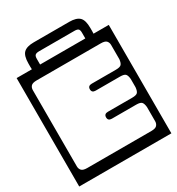

<svg xmlns="http://www.w3.org/2000/svg" viewBox="-196 -829 884 960"><g transform="rotate(-30 246.0 -349.0)"><path d="M424.5 -639Q424.5 -629.5 424.5 -621.2Q424.5 -613 424 -606H512V20H-20V-606H68Q67.5 -613 67.5 -621.2Q67.5 -629.5 67.5 -639Q67.5 -684 85.2 -701Q103 -718 143.5 -718H348.5Q389 -718 406.8 -701Q424.5 -684 424.5 -639ZM115.5 -639V-606H376.5V-639Q376.5 -655 370.5 -660.5Q364.5 -666 348.5 -666H144.5Q129 -666 122.2 -660.5Q115.5 -655 115.5 -639ZM269 -374Q269 -394 291 -394H431Q455 -394 462.5 -402.5Q470 -411 472 -431V-513Q472 -527.5 463.5 -536.8Q455 -546 431 -546H61Q37 -546 28.5 -536.8Q20 -527.5 20 -513V-73Q20 -59 28.5 -49.5Q37 -40 61 -40H431Q455 -40 463.5 -49.5Q472 -59 472 -73V-155Q470 -175.5 462.5 -183.8Q455 -192 431 -192H291Q269 -192 269 -212Q269 -232 291 -232H431Q455 -232 462.5 -240Q470 -248 472 -269V-317Q470 -338 462.5 -346Q455 -354 431 -354H291Q269 -354 269 -374Z"/></g></svg>

Font: Honk Rounded
Style: Regular
Weight: 400
Designer: Noopur Datye & Yesha Goshar
Foundry: Ek Type
Version: Version 1.000